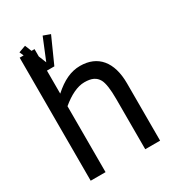

<svg xmlns="http://www.w3.org/2000/svg" viewBox="-190 -914 938 1027"><g transform="rotate(-30 279.0 -400.5)"><path d="M323.7 -560.5C266.6 -560.5 214.8 -535.6 158.2 -484.9V-627H204.6L204.1 -627.4L274.9 -785.2L231.9 -800.8L177.2 -667.5L158.2 -714.4V-759.8H139.6L123 -800.8L79.6 -785.2L90.8 -759.8H66.4V0H158.2V-407.2C207 -448.2 256.3 -473.1 299.8 -473.1C345.2 -473.1 370.1 -460.4 385.7 -432.6C397.5 -410.6 403.3 -369.6 403.3 -310.5V0H495.1V-354C495.1 -486.8 432.6 -560.5 323.7 -560.5Z"/></g></svg>

Font: SG Kara Light
Style: Regular
Weight: 400
Designer: Damoon Khanjanzadeh
Version: Version 1.000